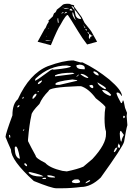

<svg xmlns="http://www.w3.org/2000/svg" viewBox="-20 -967 724 1034"><path d="M413.1 -630.9H424.8Q497.1 -596.7 568.4 -539.1Q636.7 -480.5 636.7 -450.2H634.8Q624 -468.8 612.3 -468.8H611.3Q607.4 -468.8 607.4 -463.9Q612.3 -446.3 631.8 -412.1H634.8Q637.7 -412.1 641.6 -425.8H643.6Q646.5 -424.8 653.3 -386.7L664.1 -359.4L662.1 -341.8L666 -293Q659.2 -271.5 648.4 -204.1Q642.6 -177.7 522.5 -10.7Q469.7 40 416 40Q363.3 46.9 308.6 46.9H283.2Q258.8 46.9 162.1 7.8Q39.1 -103.5 39.1 -161.1Q21.5 -199.2 9.8 -229.5Q9.8 -245.1 46.9 -345.7Q46.9 -408.2 76.2 -432.6Q138.7 -570.3 237.3 -610.4Q321.3 -641.6 375 -641.6ZM130.9 -215.8V-207Q146.5 -174.8 171.9 -128.9Q171.9 -115.2 223.6 -89.8Q248 -62.5 315.4 -46.9L339.8 -43.9Q396.5 -55.7 428.7 -69.3L477.5 -110.4Q552.7 -191.4 550.8 -246.1V-258.8Q543 -281.2 543 -330.1Q543 -365.2 547.9 -389.6Q547.9 -397.5 496.1 -437.5Q457 -490.2 416 -502.9H400.4Q242.2 -497.1 242.2 -477.5Q207 -442.4 192.4 -407.2Q149.4 -363.3 149.4 -347.7Q137.7 -297.9 130.9 -215.8ZM168.9 -537.1V-532.2Q175.8 -532.2 252 -588.9L262.7 -593.8L269.5 -591.8Q361.3 -600.6 361.3 -609.4V-610.4L339.8 -614.3Q246.1 -614.3 171.9 -543.9ZM278.3 -514.6V-513.7L281.2 -509.8H299.8L395.5 -532.2V-535.2L370.1 -539.1Q278.3 -528.3 278.3 -514.6ZM59.6 -173.8V-163.1Q61.5 -119.1 85 -112.3L86.9 -113.3V-115.2Q76.2 -178.7 64.5 -178.7ZM276.4 -561.5V-555.7Q380.9 -567.4 380.9 -571.3L370.1 -575.2H368.2Q304.7 -575.2 276.4 -561.5ZM390.6 -612.3Q395.5 -594.7 419.9 -594.7L434.6 -593.8L436.5 -594.7V-600.6Q436.5 -617.2 409.2 -619.1Q390.6 -617.2 390.6 -612.3ZM134.8 -40V-35.2Q154.3 -16.6 198.2 -16.6H212.9V-17.6Q206.1 -25.4 143.6 -40ZM367.2 9.8V12.7Q367.2 17.6 387.7 19.5Q411.1 18.6 411.1 12.7V9.8Q408.2 2.9 401.4 -1H389.6Q375 -1 367.2 9.8ZM625 -248Q627 -206.1 632.8 -205.1H634.8Q634.8 -219.7 646.5 -238.3V-241.2L631.8 -261.7H629.9Q626 -261.7 625 -248ZM530.3 -482.4V-480.5Q538.1 -463.9 570.3 -451.2H575.2L578.1 -455.1V-457Q556.6 -482.4 536.1 -482.4ZM504.9 -523.4V-521.5Q510.7 -504.9 543.9 -487.3H547.9L550.8 -491.2V-492.2Q544.9 -501 504.9 -523.4ZM416 -569.3 414.1 -567.4V-566.4Q439.5 -546.9 454.1 -546.9L455.1 -548.8V-550.8Q433.6 -569.3 416 -569.3ZM235.4 -23.4V-19.5Q235.4 -10.7 274.4 -10.7L276.4 -12.7V-14.6Q257.8 -23.4 235.4 -23.4ZM482.4 -580.1V-578.1Q495.1 -560.5 511.7 -560.5Q511.7 -575.2 488.3 -583H486.3ZM155.3 -443.4V-434.6H158.2Q176.8 -450.2 176.8 -460L175.8 -461.9H169.9Q160.2 -455.1 155.3 -443.4ZM460.9 -504.9Q469.7 -492.2 479.5 -492.2L482.4 -496.1V-498Q482.4 -509.8 470.7 -509.8Q460.9 -507.8 460.9 -504.9ZM592.8 -149.4 593.8 -147.5Q602.5 -147.5 611.3 -169.9V-171.9H607.4Q599.6 -171.9 592.8 -149.4ZM183.6 -513.7Q195.3 -513.7 206.1 -530.3V-534.2Q183.6 -527.3 183.6 -513.7ZM621.1 -172.9 626 -169.9Q627.9 -192.4 620.1 -188.5H618.2L616.2 -197.3L614.3 -172.9ZM440.4 18.6V19.5H442.4Q465.8 10.7 465.8 4.9L463.9 2.9Q444.3 9.8 440.4 18.6ZM110.4 -85V-83Q114.3 -76.2 121.1 -72.3H126Q126 -82 116.2 -87.9H114.3ZM208 -3.9V-2.9H225.6L228.5 -5.9L225.6 -9.8H221.7Q209 -9.8 208 -3.9ZM643.6 -340.8V-334L646.5 -330.1L652.3 -335V-340.8L648.4 -343.8H646.5ZM73.2 -388.7Q81.1 -388.7 85 -397.5V-400.4Q73.2 -400.4 73.2 -388.7ZM28.3 -238.3Q30.3 -224.6 33.2 -224.6L35.2 -226.6V-233.4L33.2 -241.2H32.2ZM392.6 -553.7V-552.7L406.2 -564.5L404.3 -565.4Q390.6 -557.6 392.6 -553.7ZM100.6 -434.6H101.6Q107.4 -436.5 107.4 -445.3H105.5Q100.6 -443.4 100.6 -434.6ZM103.5 -265.6V-263.7H107.4L110.4 -267.6V-270.5H108.4ZM182.6 -475.6V-470.7H185.5L189.5 -473.6V-475.6ZM182.6 -742.2 220.7 -811.5Q225.6 -813.5 233.4 -835L243.2 -850.6V-851.6Q240.2 -853.5 240.2 -855.5Q249 -863.3 264.6 -878.9Q269.5 -895.5 273.4 -897.5Q279.3 -897.5 286.1 -915Q304.7 -928.7 319.3 -942.4Q332 -948.2 354.5 -946.3L365.2 -941.4Q379.9 -940.4 379.9 -934.6H378.9V-931.6Q378.9 -928.7 380.9 -928.7Q381.8 -928.7 419.9 -875L435.5 -843.8Q471.7 -800.8 475.6 -791L502.9 -742.2L449.2 -727.5Q423.8 -759.8 400.9 -797.9Q377.9 -835.9 364.3 -857.4Q350.6 -878.9 345.7 -885.7Q336.9 -891.6 304.7 -832Q291 -813.5 253.9 -723.6ZM381.8 -913.1Q381.8 -908.2 387.7 -881.8Q396.5 -863.3 416 -865.2H417L416 -870.1Q385.7 -913.1 383.8 -913.1ZM460.9 -783.2Q455.1 -758.8 462.9 -758.8Q466.8 -760.7 466.8 -764.6L463.9 -765.6V-766.6L465.8 -767.6L478.5 -774.4L477.5 -775.4Q471.7 -775.4 470.7 -776.4Q465.8 -784.2 461.9 -785.2H460.9ZM387.7 -861.3V-862.3Q387.7 -864.3 384.8 -866.2L373 -901.4H372.1Q364.3 -888.7 384.8 -861.3ZM293 -842.8Q297.9 -842.8 293 -869.1V-870.1Q287.1 -870.1 292 -843.8V-842.8ZM381.8 -915Q381.8 -918.9 379.9 -918.9Q377 -933.6 365.2 -933.6V-932.6L378.9 -915ZM354.5 -912.1Q367.2 -910.2 369.1 -909.2H370.1V-910.2Q370.1 -913.1 363.3 -919.9Q356.4 -919.9 354.5 -913.1ZM324.2 -918.9Q331.1 -918.9 351.6 -922.9L350.6 -923.8Q329.1 -925.8 322.3 -918.9ZM224.6 -748Q224.6 -746.1 230.5 -746.1H237.3Q244.1 -746.1 253.9 -748V-749H234.4Q224.6 -749 224.6 -748ZM328.1 -893.6Q335 -898.4 341.8 -898.4L335.9 -903.3H335Q327.1 -897.5 327.1 -893.6ZM440.4 -809.6Q440.4 -804.7 446.3 -802.7H448.2V-804.7Q448.2 -808.6 442.4 -811.5H440.4ZM451.2 -793.9Q455.1 -784.2 458 -784.2L459 -785.2V-786.1Q457 -794.9 453.1 -794.9H451.2ZM312.5 -893.6Q320.3 -897.5 323.2 -901.4L322.3 -902.3H321.3Q311.5 -898.4 311.5 -895.5V-893.6ZM431.6 -826.2Q433.6 -816.4 439.5 -816.4V-817.4Q437.5 -822.3 432.6 -826.2ZM318.4 -925.8 321.3 -926.8V-928.7H319.3L317.4 -925.8ZM240.2 -811.5Q242.2 -811.5 243.2 -816.4Q240.2 -816.4 240.2 -811.5ZM429.7 -830.1H430.7V-832L428.7 -833H426.8ZM230.5 -771.5Q237.3 -775.4 228.5 -772.5L229.5 -771.5ZM460.9 -794.9V-795.9H459V-794.9Z"/></svg>

Font: Love Ya Like A Sister
Style: Regular
Weight: 400
Designer: Kimberly Geswein
Foundry: Kimberly Geswein
Version: Version 1.002 2007